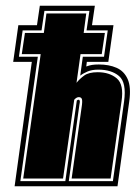

<svg xmlns="http://www.w3.org/2000/svg" viewBox="-20 -650 477 670"><path d="M31 0 91 -434H26L44 -562H109L119 -630H311L301 -562H376L358 -434H283L281 -418Q292 -422 301.5 -423.5Q311 -425 325 -425Q360 -425 386.5 -413.5Q413 -402 425.5 -374Q438 -346 431 -296L390 0ZM51 -18H208L248 -299Q251 -302 254 -302Q257 -302 258 -299Q259 -297 258.5 -293Q258 -289 257 -284L220 -18H374L413 -296Q422 -362 395.5 -384.5Q369 -407 323 -407Q301 -407 285.5 -400.5Q270 -394 260 -386L269 -452H343L356 -544H282L292 -612H135L125 -544H59L46 -452H112ZM61 -27 122 -461H56L67 -535H133L142 -603H281L272 -535H346L335 -461H261L247 -361Q258 -375 274 -386.5Q290 -398 321 -398Q362 -398 387.5 -376.5Q413 -355 404 -296L366 -27H230L266 -284Q268 -301 265 -306Q262 -311 255 -311Q247 -311 239 -302L200 -27Z"/></svg>

Font: Alumni Sans Collegiate One SC
Style: Italic
Weight: 400
Italic angle: -8°
Designer: Robert E. Leuschke
Foundry: Robert E. Leuschke
Version: Version 1.100